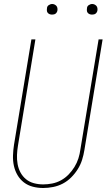

<svg xmlns="http://www.w3.org/2000/svg" viewBox="-20 -932 540 960"><path d="M196 8Q169 8 144 1.5Q119 -5 99.5 -20Q80 -35 67.5 -56.5Q55 -78 49.5 -103Q44 -128 45 -155Q46 -182 50 -208L137 -735H157L70 -205Q66 -181 65 -157.5Q64 -134 68 -111.5Q72 -89 82.5 -69.5Q93 -50 110 -36Q127 -22 149.5 -16Q172 -10 196 -10Q218 -10 241 -14.5Q264 -19 285 -30.5Q306 -42 323 -59.5Q340 -77 352.5 -97.5Q365 -118 372 -140Q379 -162 382 -185L473 -735H493L402 -182Q398 -157 390.5 -133Q383 -109 369 -86.5Q355 -64 336 -45Q317 -26 294 -14Q271 -2 245.5 3Q220 8 196 8ZM440 -859Q434 -859 428.5 -861Q423 -863 419 -867.5Q415 -872 414.5 -878.5Q414 -885 415 -891Q415 -896 417.5 -900Q420 -904 424 -906.5Q428 -909 432 -910.5Q436 -912 441 -912Q447 -912 452.5 -909.5Q458 -907 462 -902.5Q466 -898 467 -891.5Q468 -885 467 -879Q466 -874 463.5 -870Q461 -866 457.5 -863.5Q454 -861 449.5 -860Q445 -859 440 -859ZM240 -859Q234 -859 228.5 -861Q223 -863 219 -867.5Q215 -872 214.5 -878.5Q214 -885 215 -891Q215 -896 217.5 -900Q220 -904 224 -906.5Q228 -909 232 -910.5Q236 -912 241 -912Q247 -912 252.5 -909.5Q258 -907 262 -902.5Q266 -898 267 -891.5Q268 -885 267 -879Q266 -874 263.5 -870Q261 -866 257.5 -863.5Q254 -861 249.5 -860Q245 -859 240 -859Z"/></svg>

Font: Iosevka Thin
Style: Italic
Weight: 100
Italic angle: -9°
Monospace: yes
Designer: Belleve Invis
Foundry: Belleve Invis
Version: Version 32.5.0; ttfautohint (v1.8.4)